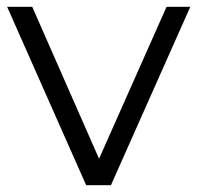

<svg xmlns="http://www.w3.org/2000/svg" viewBox="-20 -546 582 566"><path d="M541 -526 307 0H234L1 -526H75L272 -78L471 -526Z"/></svg>

Font: Idrija
Style: Regular
Weight: 400
Designer: Julieta Ulanovsky
Foundry: Julieta Ulanovsky
Version: Version 7.200